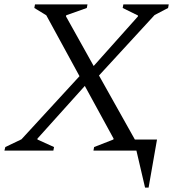

<svg xmlns="http://www.w3.org/2000/svg" viewBox="-45 -680 795 867"><path d="M-25 0 -21 -16 52 -51 314 -336 164 -611 110 -644 113 -660H350L347 -644L254 -611L253 -606L378 -382L578 -606V-610L509 -644L512 -660H717L714 -644L653 -612L402 -339L564 -50H664L626 167H610L571 0H377L380 -16L467 -50L468 -54L338 -292L124 -54V-50L199 -16L196 0Z"/></svg>

Font: Spectral SC
Style: Italic
Weight: 400
Italic angle: -10°
Designer: Jean-Baptiste Levee
Foundry: Production Type
Version: Version 2.001